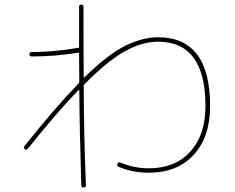

<svg xmlns="http://www.w3.org/2000/svg" viewBox="-20 -790 1040 850"><path d="M103.5 -131.8Q95.7 -124 89.8 -129.9Q82 -135.7 87.9 -142.6Q224.6 -314.5 328.1 -420.9Q331.1 -423.8 331.1 -429.7Q331.1 -448.2 330.6 -489.7Q330.1 -531.2 330.1 -553.7Q330.1 -556.6 325.2 -556.6Q223.6 -540 120.1 -540Q110.4 -540 110.4 -549.8Q110.4 -559.6 121.1 -559.6Q216.8 -559.6 325.2 -578.1Q330.1 -578.1 330.1 -583V-760.7Q330.1 -769.5 339.8 -769.5Q349.6 -769.5 349.6 -760.7Q349.6 -538.1 350.6 -448.2Q350.6 -447.3 351.6 -446.8Q352.5 -446.3 353.5 -447.3Q456.1 -547.9 532.7 -586.4Q609.4 -625 679.7 -625Q910.2 -625 910.2 -320.3Q910.2 -183.6 837.4 -104.5Q764.6 -25.4 639.6 -25.4Q565.4 -25.4 504.9 -51.8Q496.1 -55.7 500 -64.9Q503.9 -74.2 513.7 -70.3Q572.3 -44.9 639.6 -44.9Q755.9 -44.9 822.8 -119.1Q889.6 -193.4 889.6 -320.3Q889.6 -605.5 679.7 -605.5Q611.3 -605.5 536.1 -564.9Q460.9 -524.4 355.5 -418.9Q351.6 -415 350.6 -411.1Q351.6 -176.8 360.4 30.3Q360.4 40 350.1 40Q339.8 40 339.8 30.3Q332 -231.4 331.1 -388.7Q331.1 -389.6 330.1 -391.1Q329.1 -392.6 328.1 -391.6Q234.4 -295.9 103.5 -131.8Z"/></svg>

Font: Rounded-X Mgen+ 2m thin
Style: Regular
Weight: 100
Designer: [Source Han Sans]
Ryoko NISHIZUKA  (kana & ideographs); Paul D. Hunt (Latin, Greek & Cyrillic); Wenlong ZHANG  (bopomofo
Version: Version 1.059.20150602